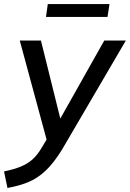

<svg xmlns="http://www.w3.org/2000/svg" viewBox="-53 -705 644 952"><path d="M-16 227 -33 145Q16 135 50 121Q84 107 108.5 85Q133 63 154 27L178 -13L45 -504H150L246 -117L464 -504H571L255 36Q214 103 173 141.5Q132 180 86 198.5Q40 217 -16 227ZM175 -621 184 -685H490L480 -621Z"/></svg>

Font: Mulish SemiBold
Style: Italic
Weight: 600
Italic angle: -9°
Designer: Vernon Adams
Foundry: Vernon Adams
Version: Version 3.603; ttfautohint (v1.8.3)